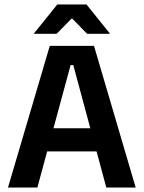

<svg xmlns="http://www.w3.org/2000/svg" viewBox="-20 -846 648 866"><path d="M148.5 0H16L204.5 -639H404L592 0H459.5L310.5 -552.5H298.5ZM448 -163H159V-267.5H448ZM133.5 -695.5 238.5 -826H370L475 -695.5V-693.5H373L306.5 -761.5H302L235.5 -693.5H133.5Z"/></svg>

Font: Anek Devanagari Medium SemiBold
Style: Regular
Weight: 600
Version: Version 1.003